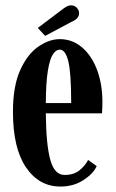

<svg xmlns="http://www.w3.org/2000/svg" viewBox="-20 -674 424 704"><path d="M201.5 10Q123 10 75.2 -60.5Q27.5 -131 27.5 -263.5Q27.5 -358.5 54.2 -417.2Q81 -476 120.8 -503.2Q160.5 -530.5 199 -530.5Q245 -530.5 280.2 -500.8Q315.5 -471 335.5 -418.8Q355.5 -366.5 355.5 -299.5Q355.5 -278.5 354 -258.5H148Q149 -143 164.5 -87.8Q180 -32.5 216.5 -32.5Q252 -32.5 273 -50.8Q294 -69 303 -87.5L334.5 -65Q322.5 -37.5 286.2 -13.8Q250 10 201.5 10ZM199 -492Q185.5 -492 174 -474.8Q162.5 -457.5 155.5 -414.8Q148.5 -372 148 -296H241Q241 -406.5 230.5 -449.2Q220 -492 199 -492ZM145.5 -542.5 118.5 -571.5 212 -642Q228 -654.5 240.5 -654.5Q257.5 -654.5 266.5 -639Q270 -632.5 270 -625.5Q270 -605.5 242.5 -594Z"/></svg>

Font: Imbue 10pt
Style: Bold
Weight: 700
Designer: Tyler Finck
Foundry: Etcetera Type Company
Version: Version 1.102; ttfautohint (v1.8.3)